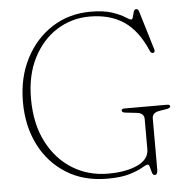

<svg xmlns="http://www.w3.org/2000/svg" viewBox="-52 -763 805 830"><g transform="rotate(-5 350.5 -348.0)"><path d="M599 -7.5Q599 15.5 586.5 15.5Q578.5 15.5 574.8 3.8Q571 -8 568.2 -20Q565.5 -32 559.5 -32Q552.5 -32 533.5 -20.5Q514.5 -9 477.8 2.2Q441 13.5 381.5 13.5Q278.5 13.5 203.2 -33.8Q128 -81 87 -162.5Q46 -244 46 -347.5Q46 -454 88.5 -536.2Q131 -618.5 204.2 -665.2Q277.5 -712 371 -712Q428 -712 464 -699.8Q500 -687.5 518.8 -675.2Q537.5 -663 543.5 -663Q549 -663 551.5 -673.8Q554 -684.5 557.2 -695.2Q560.5 -706 568.5 -706Q577 -706 580.5 -694.5L631.5 -525.5Q633.5 -520 631.5 -515.5Q629.5 -511 624.5 -511Q616 -510.5 612 -520Q573.5 -611 513.2 -651.2Q453 -691.5 365 -691.5Q286.5 -691.5 222.2 -650.8Q158 -610 120 -535.5Q82 -461 82 -359.5Q82 -251 122.2 -172.2Q162.5 -93.5 231.2 -50.8Q300 -8 386.5 -8Q464.5 -8 514.2 -31.2Q564 -54.5 564 -98.5V-229Q564 -254.5 534.5 -258.5L482 -264.5Q468 -266.5 468 -274.5Q468 -282.5 480.5 -282.5H666Q678.5 -282.5 678.5 -274.5Q678.5 -267.5 664.5 -264.5L628.5 -258.5Q599 -253 599 -229Z"/></g></svg>

Font: Fraunces 72pt S050 Thin
Style: Regular
Weight: 100
Version: Version 1.000; ttfautohint (v1.8.3)